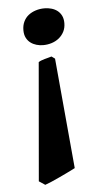

<svg xmlns="http://www.w3.org/2000/svg" viewBox="-53 -503 428 810"><g transform="rotate(-5 160.5 -98.0)"><path d="M235.4 213.9Q224.1 219.7 206.3 228.5Q188.5 237.3 169.4 246.1Q150.4 254.9 133.1 262.5Q115.7 270 105.5 273.4L79.6 256.3L123 -244.6Q127.4 -248 134.5 -250.7Q141.6 -253.4 149.4 -255.6Q157.2 -257.8 165 -259.8Q172.9 -261.7 178.7 -263.7L192.9 -253.4ZM245.1 -399.4Q245.1 -379.4 237.1 -363.5Q229 -347.7 215.6 -336.7Q202.1 -325.7 184.6 -320.1Q167 -314.5 147.9 -314.5Q133.8 -314.5 120.1 -318.4Q106.4 -322.3 95.2 -330.6Q84 -338.9 77.1 -352.3Q70.3 -365.7 70.3 -384.3Q70.3 -404.8 77.9 -420.7Q85.4 -436.5 98.6 -447Q111.8 -457.5 129.4 -463.1Q147 -468.8 167 -468.8Q181.6 -468.8 195.8 -464.8Q210 -460.9 220.9 -452.6Q231.9 -444.3 238.5 -431.2Q245.1 -418 245.1 -399.4Z"/></g></svg>

Font: Gentium Book Basic
Style: Bold
Weight: 700
Designer: J. Victor Gaultney and Annie Olsen
Foundry: SIL International
Version: Version 1.102; 2013; Maintenance release